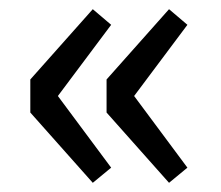

<svg xmlns="http://www.w3.org/2000/svg" viewBox="-20 -461 482 418"><path d="M182 -63 46 -216V-288L182 -441L222 -407L106 -252L222 -96ZM348 -63 212 -216V-288L348 -441L388 -407L272 -252L388 -96Z"/></svg>

Font: Source Sans 3 Medium
Style: Regular
Weight: 500
Designer: Paul D. Hunt
Foundry: Adobe
Version: Version 3.052;hotconv 1.1.0;makeotfexe 2.6.0